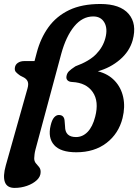

<svg xmlns="http://www.w3.org/2000/svg" viewBox="-29 -734 677 940"><path d="M-0.5 75.5 105.5 -300.5Q111.5 -321.5 107 -333.8Q102.5 -346 89 -354L69.5 -364Q56.5 -373 49 -381.2Q41.5 -389.5 44 -403.5Q46 -418 58.8 -426.5Q71.5 -435 90 -435H140L151 -476.5Q169.5 -547 208.2 -600.8Q247 -654.5 309.2 -684.5Q371.5 -714.5 462.5 -714.5Q559 -714.5 600.8 -666Q642.5 -617.5 620.5 -537Q605 -482 558.2 -442Q511.5 -402 450 -385Q500.5 -372.5 532.2 -339Q564 -305.5 574.2 -258Q584.5 -210.5 571 -156Q552 -80 492.5 -34.2Q433 11.5 344.5 11.5Q267.5 11.5 236 -24Q204.5 -59.5 219 -120Q225.5 -147.5 236 -159.2Q246.5 -171 259 -171Q286.5 -171 287.5 -139.5L289.5 -115Q289.5 -63 343 -63Q375.5 -63 400 -88.2Q424.5 -113.5 437 -162.5Q456.5 -237.5 425 -283.2Q393.5 -329 325 -332.5Q309 -333 301.2 -341.2Q293.5 -349.5 297 -363.5Q299.5 -376 308.5 -385.2Q317.5 -394.5 340.5 -409.5Q407.5 -434 441.5 -468.8Q475.5 -503.5 487 -548Q499 -594 482 -623.8Q465 -653.5 427.5 -653.5Q374.5 -653.5 334.5 -605Q294.5 -556.5 271 -471L145 -3Q141.5 10 140.2 20.8Q139 31.5 138.5 41Q138.5 55.5 146.2 64.8Q154 74 162 83.5Q170 93 170 108Q170 130.5 151.2 148Q132.5 165.5 103.2 175.8Q74 186 42.5 186Q5.5 186 -5 157.5Q-15.5 129 -0.5 75.5Z"/></svg>

Font: Fraunces 72pt S100 SemiBold
Style: Italic
Weight: 600
Italic angle: -16°
Version: Version 1.000; ttfautohint (v1.8.3)